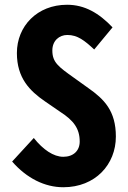

<svg xmlns="http://www.w3.org/2000/svg" viewBox="-20 -775 540 807"><path d="M246 12C381 12 467 -84 467 -201C467 -309 418 -358 351 -405L291 -448C225 -495 200 -513 200 -563C200 -604 229 -628 263 -628C306 -628 335 -605 376 -567L453 -660C396 -720 336 -755 262 -755C136 -755 51 -665 51 -552C51 -447 105 -393 169 -349L233 -305C289 -269 315 -235 315 -180C315 -141 288 -116 246 -116C205 -116 161 -146 122 -195L31 -96C92 -26 168 12 246 12Z"/></svg>

Font: Noto Sans Mono CJK HK
Style: Bold
Weight: 700
Designer: Ryoko NISHIZUKA 西塚涼子 (kana, bopomofo & ideographs); Paul D. Hunt (Latin, Greek & Cyrillic); Sandoll Communications 산돌커뮤니
Foundry: Adobe
Version: Version 2.004;hotconv 1.0.118;makeotfexe 2.5.65603